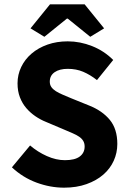

<svg xmlns="http://www.w3.org/2000/svg" viewBox="-20 -855 596 887"><path d="M276 12Q212 12 148.5 -11.5Q85 -35 35 -82L119 -183Q154 -153 196.5 -134Q239 -115 280 -115Q326 -115 348.5 -132Q371 -149 371 -178Q371 -193 364.5 -204Q358 -215 345.5 -223.5Q333 -232 315.5 -239.5Q298 -247 277 -256L192 -292Q167 -302 143.5 -318Q120 -334 101.5 -355.5Q83 -377 72 -405.5Q61 -434 61 -470Q61 -510 78 -545.5Q95 -581 126 -607.5Q157 -634 199.5 -649Q242 -664 293 -664Q350 -664 405.5 -642Q461 -620 503 -578L428 -485Q396 -510 364 -523.5Q332 -537 293 -537Q255 -537 232.5 -521.5Q210 -506 210 -478Q210 -463 217.5 -452.5Q225 -442 238.5 -433.5Q252 -425 270 -417.5Q288 -410 309 -401L393 -367Q453 -343 487.5 -301Q522 -259 522 -190Q522 -149 505.5 -112.5Q489 -76 457.5 -48.5Q426 -21 380 -4.5Q334 12 276 12ZM121 -724 211 -835H371L461 -724L397 -685L293 -769H289L185 -685Z"/></svg>

Font: Font
Style: ¶
Weight: 700
Designer: Paul D. Hunt
Foundry: Adobe Systems Incorporated
Version: Version 3.000